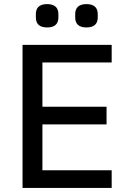

<svg xmlns="http://www.w3.org/2000/svg" viewBox="-20 -917 628 937"><path d="M210 -783C249 -783 265 -802 265 -832V-848C265 -878 249 -897 210 -897C171 -897 155 -878 155 -848V-832C155 -802 171 -783 210 -783ZM402 -783C441 -783 457 -802 457 -832V-848C457 -878 441 -897 402 -897C363 -897 347 -878 347 -848V-832C347 -802 363 -783 402 -783ZM525 0V-86H187V-310H500V-396H187V-612H525V-698H90V0Z"/></svg>

Font: IBM Plex Thai Looped Text
Style: Regular
Weight: 450
Designer: Mike Abbink, Paul van der Laan, Pieter van Rosmalen, Ben Mitchell, Mark Frömberg
Foundry: Bold Monday
Version: Version 1.0